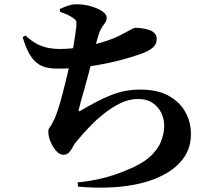

<svg xmlns="http://www.w3.org/2000/svg" viewBox="-20 -823 1040 898"><path d="M343 30Q399 25 455.5 11.5Q512 -2 567 -25Q637 -52 676.5 -86Q716 -120 732 -158.5Q748 -197 748 -234Q748 -266 734.5 -294.5Q721 -323 694 -341.5Q667 -360 625 -360Q584 -360 543.5 -340.5Q503 -321 465 -290.5Q427 -260 395 -226Q363 -192 340 -164Q329 -152 321 -136.5Q313 -121 303 -110Q293 -99 277 -99Q259 -99 243 -117Q227 -135 216.5 -160Q206 -185 206 -208Q206 -219 212 -226Q218 -233 228 -254Q238 -270 249.5 -305Q261 -340 272.5 -384Q284 -428 294 -470Q304 -512 311 -543Q318 -575 323 -604Q328 -633 331.5 -657Q335 -681 337 -699Q339 -718 335.5 -725.5Q332 -733 319 -741Q308 -748 294 -754.5Q280 -761 260 -768V-781Q282 -791 300 -797Q318 -803 337 -803Q374 -803 406 -793.5Q438 -784 458.5 -770Q479 -756 479 -741Q479 -727 472 -717.5Q465 -708 456.5 -695Q448 -682 441 -660Q434 -638 426.5 -608Q419 -578 411 -543Q403 -512 394 -477.5Q385 -443 375.5 -410Q366 -377 359 -351.5Q352 -326 349 -313Q347 -305 349 -303Q351 -301 358 -306Q435 -352 499 -378Q563 -404 636 -404Q718 -404 770 -374.5Q822 -345 847.5 -298Q873 -251 873 -197Q873 -136 843.5 -91Q814 -46 762.5 -15Q711 16 643.5 33Q576 50 499.5 53.5Q423 57 345 50ZM253 -502Q220 -502 195 -508Q170 -514 150.5 -530Q131 -546 115.5 -574.5Q100 -603 86 -649L99 -657Q122 -635 146.5 -621Q171 -607 199 -600.5Q227 -594 258 -594Q312 -594 367.5 -604Q423 -614 471 -629.5Q519 -645 550 -662Q581 -679 594.5 -686Q608 -693 613 -693Q625 -693 641.5 -691Q658 -689 674.5 -684Q691 -679 702 -668.5Q713 -658 713 -641Q713 -619 698.5 -604Q684 -589 648 -574Q623 -565 582 -552.5Q541 -540 487.5 -528.5Q434 -517 374 -509.5Q314 -502 253 -502Z"/></svg>

Font: Noto Serif SC ExtraLight ExtraBold
Style: Regular
Weight: 800
Version: Version 2.002-H1;hotconv 1.1.0;makeotfexe 2.6.0